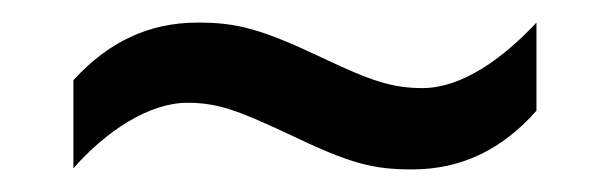

<svg xmlns="http://www.w3.org/2000/svg" viewBox="-20 -407 540 170"><path d="M45 -336V-258C74 -291 112 -316 146 -316C173 -316 191 -309 234 -289C290 -262 310 -257 345 -257C389 -257 425 -275 455 -309V-387C425 -355 389 -329 354 -329C328 -329 309 -335 265 -356C210 -382 189 -387 155 -387C112 -387 76 -370 45 -336Z"/></svg>

Font: Noto Sans Devanagari UI SemiCondensed
Style: Regular
Weight: 400
Width: 4
Designer: Jelle Bosma - Monotype Design Team
Foundry: Monotype Imaging Inc.
Version: Version 2.004